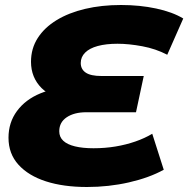

<svg xmlns="http://www.w3.org/2000/svg" viewBox="-20 -734 753 768"><path d="M328 14Q234 14 164 -8.5Q94 -31 54 -75Q14 -119 14 -183Q14 -244 48 -290Q82 -336 141.5 -360.5Q201 -385 276 -385L272 -339Q189 -339 146.5 -381.5Q104 -424 104 -487Q104 -540 131 -582Q158 -624 206.5 -653.5Q255 -683 320.5 -698.5Q386 -714 464 -714Q539 -714 604.5 -700Q670 -686 713 -660L649 -515Q603 -539 549 -549Q495 -559 450 -559Q404 -559 371 -550Q338 -541 320.5 -523.5Q303 -506 303 -482Q303 -457 323 -443.5Q343 -430 386 -430H555L524 -285H325Q277 -285 247 -265Q217 -245 217 -209Q217 -186 233 -171Q249 -156 280 -148.5Q311 -141 354 -141Q400 -141 442 -148Q484 -155 521.5 -168Q559 -181 589 -199L635 -55Q577 -23 496 -4.5Q415 14 328 14Z"/></svg>

Font: Montserrat Thin ExtraBold
Style: Italic
Weight: 800
Italic angle: -11.3°
Version: Version 9.000